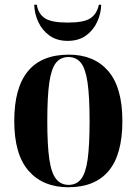

<svg xmlns="http://www.w3.org/2000/svg" viewBox="-20 -778 576 808"><path d="M267 10Q161 10 100.5 -59Q40 -128 40 -269Q40 -548 270 -548Q376 -548 435.5 -479Q495 -410 495 -269Q495 -128 437.5 -59Q380 10 267 10ZM269 0Q302 0 321.5 -25Q341 -50 349 -108.5Q357 -167 357 -269Q357 -372 348.5 -430.5Q340 -489 320.5 -513.5Q301 -538 268 -538Q235 -538 215.5 -513.5Q196 -489 187.5 -430.5Q179 -372 179 -269Q179 -167 187.5 -108.5Q196 -50 216 -25Q236 0 269 0ZM265 -606Q219 -606 188 -628.5Q157 -651 141 -686Q125 -721 124 -758H135Q141 -720 168.5 -701.5Q196 -683 265 -683Q334 -683 361 -701.5Q388 -720 396 -758H406Q405 -721 389 -686Q373 -651 342 -628.5Q311 -606 265 -606Z"/></svg>

Font: Noto Serif Display Condensed
Style: Bold
Weight: 700
Width: 3
Designer: Monotype Design Team
Foundry: Monotype Imaging Inc.
Version: Version 2.009